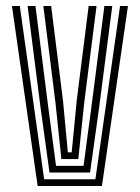

<svg xmlns="http://www.w3.org/2000/svg" viewBox="-20 -620 466 640"><path d="M105.5 0 19.8 -600H46L127.2 -22.5H298L380.2 -600H406.5L319.8 0ZM145 -45 115 -262.2 72 -600H98.2L140 -269.5L166.8 -67.2H258.5L285.5 -269.5L328 -600H354.2L310.5 -262L280.2 -45ZM184.5 -89.8 165 -276.8 124.5 -600H150.5L190 -284.2L206.2 -112.2H219L235.8 -285.2L275.5 -600H301.8L260.8 -278L241 -89.8Z"/></svg>

Font: Big Shoulders Inline Display Thin ExtraBold
Style: Regular
Weight: 800
Version: Version 2.002